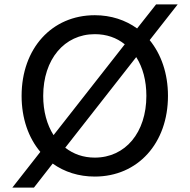

<svg xmlns="http://www.w3.org/2000/svg" viewBox="-20 -785 862 871"><path d="M36 66H134L219 -43C272 -5 337 16 410 16C605 16 742 -135 742 -350C742 -452 711 -539 659 -603L786 -765H688L602 -656C549 -694 484 -716 410 -716C215 -716 78 -565 78 -350C78 -248 109 -160 163 -96ZM410 -70C358 -70 313 -86 276 -115L598 -526C628 -479 644 -419 644 -350C644 -184 549 -70 410 -70ZM176 -350C176 -516 272 -630 410 -630C463 -630 509 -614 546 -584L223 -172C193 -219 176 -280 176 -350Z"/></svg>

Font: Uncut Sans Medium
Style: Regular
Weight: 500
Designer: Kasper Nordkvist
Foundry: UNCUT.wtf
Version: Version 1.304;Glyphs 3.2 (3246)